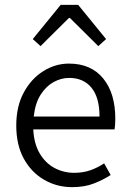

<svg xmlns="http://www.w3.org/2000/svg" viewBox="-20 -759 532 791"><path d="M277 12Q214 12 161.5 -18.5Q109 -49 78 -105.5Q47 -162 47 -242Q47 -321 78 -378Q109 -435 158.5 -466Q208 -497 264 -497Q355 -497 405 -436Q455 -375 455 -270Q455 -244 452 -226H117Q120 -167 143.5 -127Q167 -87 204.5 -67Q242 -47 286 -47Q322 -47 352 -57.5Q382 -68 409 -86L436 -38Q405 -18 366.5 -3Q328 12 277 12ZM265 -438Q232 -438 201 -421Q170 -404 147.5 -369Q125 -334 119 -279H390Q390 -357 357 -397.5Q324 -438 265 -438ZM147 -569 115 -598 230 -739H302L417 -598L385 -569L268 -685H264Z"/></svg>

Font: Assistant
Style: Regular
Weight: 400
Designer: Hebrew By Ben Nathan, Latin by Paul Hunt
Version: Version 3.000